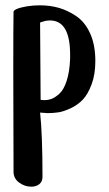

<svg xmlns="http://www.w3.org/2000/svg" viewBox="-20 -773 409 723"><path d="M31 -729Q31 -734 44 -739.5Q57 -745 80.5 -749Q104 -753 130 -753Q168 -753 201.5 -743.5Q235 -734 267.5 -712Q300 -690 319.5 -647Q339 -604 339 -543Q339 -493 325 -455.5Q311 -418 292 -398Q273 -378 246.5 -365.5Q220 -353 200 -350Q180 -347 159 -347L131 -349Q140 -268 140 -107Q140 -89 128 -79.5Q116 -70 98 -70Q73 -70 52 -85.5Q31 -101 31 -126V-128Q30 -326 30 -504Q30 -677 31 -729ZM244 -551V-568Q244 -696 168 -696Q159 -696 150 -694Q141 -692 136 -690L131 -688L133 -397Q139 -396 148 -396Q162 -396 175 -401Q188 -406 204 -420.5Q220 -435 231 -468.5Q242 -502 244 -551Z"/></svg>

Font: KleponIjo
Style: Ijo
Weight: 400
Designer: Aprian Dwi Nur Sembada & Aurellia CItra
Version: Version 001.000